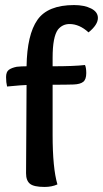

<svg xmlns="http://www.w3.org/2000/svg" viewBox="-20 -736 407 759"><path d="M188 -508V-474Q272 -474 316 -479Q321 -468 321 -447Q321 -422 309 -412.5Q297 -403 271 -402Q242 -401 188 -401V-203Q188 -71 207 -7Q185 3 156 3Q114 3 98.5 -9.5Q83 -22 83 -51Q83 -105 84 -217.5Q85 -330 85 -400Q71 -400 8 -394Q4 -410 4 -431Q4 -452 15 -460Q26 -468 46 -472Q64 -474 85 -474Q87 -599 128 -657.5Q169 -716 273 -716Q313 -716 340 -702.5Q367 -689 367 -665Q367 -638 330 -608Q294 -641 255 -641Q227 -641 209 -619Q188 -590 188 -508Z"/></svg>

Font: Overlock
Style: Bold
Weight: 700
Designer: Dario Muhafara
Foundry: Dario Manuel Muhafara
Version: Version 1.002